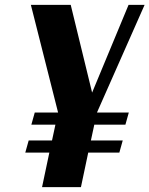

<svg xmlns="http://www.w3.org/2000/svg" viewBox="-20 -770 615 790"><path d="M84 -142 98 -192H194L208 -257H109L123 -307H219L107 -750H271L359 -389L509 -750H575L379 -307H510L496 -257H368L354 -192H485L471 -142H343L313 0H153L183 -142Z"/></svg>

Font: Lobster Two
Style: Bold Italic
Weight: 700
Designer: Pablo Impallari
Foundry: Pablo Impallari. www.impallari.com
Version: Version 1.006